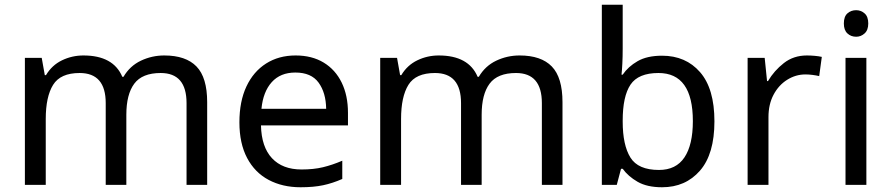

<svg xmlns="http://www.w3.org/2000/svg" viewBox="-20 -780 3760 810"><path d="M673 -546Q764 -546 809 -499.5Q854 -453 854 -349V0H767V-345Q767 -472 658 -472Q580 -472 546.5 -427Q513 -382 513 -296V0H426V-345Q426 -472 316 -472Q235 -472 204 -422Q173 -372 173 -278V0H85V-536H156L169 -463H174Q199 -505 241.5 -525.5Q284 -546 332 -546Q458 -546 496 -456H501Q528 -502 574.5 -524Q621 -546 673 -546Z M1227 -546Q1296 -546 1345.5 -516Q1395 -486 1421.5 -431.5Q1448 -377 1448 -304V-251H1081Q1083 -160 1127.5 -112.5Q1172 -65 1252 -65Q1303 -65 1342.5 -74.5Q1382 -84 1424 -102V-25Q1383 -7 1343 1.5Q1303 10 1248 10Q1172 10 1113.5 -21Q1055 -52 1022.5 -113.5Q990 -175 990 -264Q990 -352 1019.5 -415Q1049 -478 1102.5 -512Q1156 -546 1227 -546ZM1226 -474Q1163 -474 1126.5 -433.5Q1090 -393 1083 -321H1356Q1355 -389 1324 -431.5Q1293 -474 1226 -474Z M2172 -546Q2263 -546 2308 -499.5Q2353 -453 2353 -349V0H2266V-345Q2266 -472 2157 -472Q2079 -472 2045.5 -427Q2012 -382 2012 -296V0H1925V-345Q1925 -472 1815 -472Q1734 -472 1703 -422Q1672 -372 1672 -278V0H1584V-536H1655L1668 -463H1673Q1698 -505 1740.5 -525.5Q1783 -546 1831 -546Q1957 -546 1995 -456H2000Q2027 -502 2073.5 -524Q2120 -546 2172 -546Z M2607 -575Q2607 -541 2605.5 -511.5Q2604 -482 2602 -465H2607Q2630 -499 2670 -522Q2710 -545 2773 -545Q2873 -545 2933.5 -475.5Q2994 -406 2994 -268Q2994 -130 2933 -60Q2872 10 2773 10Q2710 10 2670 -13Q2630 -36 2607 -68H2600L2582 0H2519V-760H2607ZM2758 -472Q2673 -472 2640 -423Q2607 -374 2607 -271V-267Q2607 -168 2639.5 -115.5Q2672 -63 2760 -63Q2832 -63 2867.5 -116Q2903 -169 2903 -269Q2903 -472 2758 -472Z M3384 -546Q3399 -546 3416.5 -544.5Q3434 -543 3447 -540L3436 -459Q3423 -462 3407.5 -464Q3392 -466 3378 -466Q3337 -466 3301 -443.5Q3265 -421 3243.5 -380.5Q3222 -340 3222 -286V0H3134V-536H3206L3216 -438H3220Q3246 -482 3287 -514Q3328 -546 3384 -546Z M3592 -737Q3612 -737 3627.5 -723.5Q3643 -710 3643 -681Q3643 -653 3627.5 -639Q3612 -625 3592 -625Q3570 -625 3555 -639Q3540 -653 3540 -681Q3540 -710 3555 -723.5Q3570 -737 3592 -737ZM3635 -536V0H3547V-536Z"/></svg>

Font: Noto Sans Mongolian
Style: Regular
Weight: 400
Designer: Monotype Design Team
Foundry: Monotype Imaging Inc.
Version: Version 3.001; ttfautohint (v1.8.4.7-5d5b)